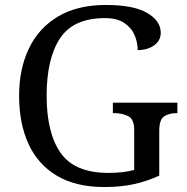

<svg xmlns="http://www.w3.org/2000/svg" viewBox="-20 -744 754 774"><path d="M401 10Q285 10 208.5 -36Q132 -82 94.5 -164.5Q57 -247 57 -358Q57 -466 96.5 -548.5Q136 -631 214 -677.5Q292 -724 407 -724Q518 -724 573 -692Q628 -660 628 -612Q628 -580 601 -561Q574 -542 535 -542Q535 -573 522.5 -602.5Q510 -632 481 -651.5Q452 -671 403 -671Q276 -671 222 -589.5Q168 -508 168 -358Q168 -208 224.5 -127.5Q281 -47 417 -47Q446 -47 473 -50Q500 -53 521 -59V-220Q521 -264 496.5 -276Q472 -288 439 -288H435V-330H695V-288H691Q663 -288 642.5 -275.5Q622 -263 622 -216V-36Q572 -13 519 -1.5Q466 10 401 10Z"/></svg>

Font: Noto Serif Grantha
Style: Regular
Weight: 400
Designer: Monotype Design Team
Foundry: Monotype Imaging Inc.
Version: Version 2.004; ttfautohint (v1.8.4.7-5d5b)